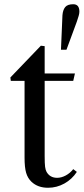

<svg xmlns="http://www.w3.org/2000/svg" viewBox="-20 -877 395 907"><path d="M207 10C234.3 10 260 3.3 284 -10C308 -23.3 327.7 -41.7 343 -65L326 -78C316 -65.3 304.2 -55.3 290.5 -48C276.8 -40.7 263.3 -37 250 -37C227.3 -37 210.7 -46.3 200 -65C196.7 -71 194.3 -79 193 -89C191.7 -99 191 -116.3 191 -141V-495H326L334 -530H191V-659L173 -661L29 -511L31 -495H96V-132C96 -101.3 98.5 -77.5 103.5 -60.5C108.5 -43.5 117 -29.3 129 -18C149 0.7 175 10 207 10ZM268 -642H294L343 -775C346.3 -785 349.2 -793.8 351.5 -801.5C353.8 -809.2 355 -816 355 -822C355 -845.3 345.3 -857 326 -857C308 -857 295.3 -852.5 288 -843.5C280.7 -834.5 276.3 -821.7 275 -805Z"/></svg>

Font: Libre Caslon Text
Style: Regular
Weight: 400
Designer: Pablo Impallari, Rodrigo Fuenzalida
Foundry: Pablo Impallari, Rodrigo Fuenzalida
Version: Version 1.000; ttfautohint (v0.93) -l 8 -r 50 -G 200 -x 14 -